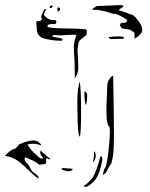

<svg xmlns="http://www.w3.org/2000/svg" viewBox="-26 -691 595 760"><path d="M357 -667 453 -671Q458 -671 460.5 -669Q463 -667 462 -664Q450 -657 443 -651L471 -642Q487 -635 501 -631Q513 -622 531 -595Q537 -583 537 -573Q537 -559 518 -545Q514 -542 506 -538Q506 -541 506.5 -549Q507 -557 506 -561Q505 -563 494 -570Q490 -574 475 -576Q460 -578 458 -578Q456 -579 453.5 -583Q451 -587 448 -589Q450 -595 452 -599L460 -601H468Q472 -601 475 -604.5Q478 -608 478 -612Q472 -615 461 -622Q450 -629 440 -633Q430 -637 420 -637Q387 -648 368 -650Q366 -652 358 -652Q355 -652 348 -652Q341 -652 339 -653Q341 -658 357 -667ZM178 -669Q171 -669 171 -661Q171 -659 176 -659Q181 -662 183 -667Q183 -669 178 -669ZM202 -645Q209 -648 211 -650.5Q213 -653 211 -658Q207 -662 205 -662Q201 -661 201 -657ZM118 -597Q118 -589 120 -569Q125 -545 148 -539Q156 -536 181 -532Q205 -529 220 -530Q222 -534 220.5 -536.5Q219 -539 216 -539Q209 -541 197.5 -543Q186 -545 180 -547Q180 -552 190 -552L215 -551Q223 -551 249 -553Q267 -554 276 -553Q275 -544 271 -536Q270 -529 268.5 -523.5Q267 -518 266 -512L267 -486Q270 -447 270 -408V-382Q276 -388 280 -399.5Q284 -411 284 -421L283 -455Q281 -479 281 -489Q281 -498 283 -510.5Q285 -523 288 -529Q292 -534 302 -541.5Q312 -549 316 -552Q318 -562 318 -566Q318 -569 316.5 -571Q315 -573 315 -575Q308 -575 288 -577L261 -578Q193 -578 166 -583Q163 -583 163 -585Q162 -586 162 -588Q162 -595 176.5 -595.5Q191 -596 193 -596Q197 -599 197 -603Q197 -612 189 -612H177Q157 -618 148 -631Q148 -638 153 -648Q154 -650 155.5 -651.5Q157 -653 157 -655Q156 -656 154.5 -655Q153 -654 151 -655Q143 -644 140 -633Q137 -627 137 -624Q137 -619 141 -617Q137 -610 131.5 -608Q126 -606 118 -607ZM411 -536Q444 -538 463 -537Q464 -538 463.5 -540.5Q463 -543 464 -545Q450 -547 441 -547Q422 -547 402 -544Q404 -543 406.5 -540Q409 -537 411 -536ZM411 -39Q415 -43 416.5 -51.5Q418 -60 419 -63Q425 -83 425 -157Q425 -217 423 -333L422 -392Q415 -390 407.5 -378.5Q400 -367 399 -356L398 -333Q394 -264 396 -230Q396 -200 408 -187Q409 -184 409 -171Q409 -143 404 -97.5Q399 -52 393 -32Q382 -16 382 2Q393 -5 400 -19.5Q407 -34 411 -39ZM290 -150Q295 -162 295 -255Q295 -328 290 -367Q280 -342 280 -282L281 -229Q281 -209 283 -181Q285 -153 290 -150ZM312 -279Q313 -277 315 -277Q319 -292 319 -307Q319 -317 318 -322Q314 -327 309 -330Q308 -326 308 -317Q308 -299 312 -279ZM37 -104Q41 -109 45.5 -114.5Q50 -120 53 -121Q77 -132 102 -135H106Q113 -135 122 -132Q143 -116 135 -116Q119 -122 105 -122Q94 -122 82 -119L96 -100Q106 -87 129 -68Q132 -65 139 -63.5Q146 -62 144 -66Q142 -69 137.5 -75Q133 -81 133 -86Q133 -89 135 -95Q150 -80 173 -62L169 -60Q167 -60 165 -62Q163 -64 162 -64Q156 -64 156 -60Q157 -58 157 -53Q157 -46 153 -42L147 -41Q143 -41 138 -40Q133 -39 129 -39Q124 -44 112.5 -51Q101 -58 95 -59L74 -69Q73 -67 72 -64Q71 -61 71 -58Q71 -56 74.5 -52Q78 -48 79 -46Q86 -41 91 -31Q96 -21 99 -17Q99 -16 103 -12Q105 -9 110.5 -5.5Q116 -2 118 0Q121 2 124 6Q127 10 127 13Q127 15 126 15L119 11Q104 0 83 -21Q57 -47 38.5 -58.5Q20 -70 -6 -74Q13 -98 37 -104ZM353 -76Q353 -89 346 -92Q347 -83 345.5 -70.5Q344 -58 342 -51Q346 -50 349.5 -58.5Q353 -67 353 -76ZM306 46Q306 48 310 48.5Q314 49 318 48Q342 35 355 15Q370 -8 379 -58V-64Q379 -66 377 -72Q373 -73 371 -70Q358 -18 341 12Q321 36 307 44ZM223 -26Q219 -26 218 -24Q217 -22 221 -19Q223 -17 242 -13H246Q255 -13 259 -18Q261 -18 261 -20Q261 -22 260 -23Z"/></svg>

Font: BM Euljiro oraeorae
Style: Regular
Weight: 400
Designer: Bongjin Kim; Bomjun Kim; Myungsoo Han; Hyesun Chae; Mikyoung Jeong; Wujin Sim; Minjae Kang; Suwha Jang;
Foundry: Sandoll Inc.
Version: Version 1.000;hotconv 1.0.109;makeexe 2.5.65596